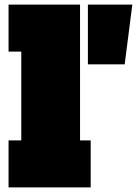

<svg xmlns="http://www.w3.org/2000/svg" viewBox="-20 -810 592 830"><path d="M326 -203H372V0H17V-203H72V-587H17V-790H326ZM360 -790H552L519 -532H360Z"/></svg>

Font: Hepta Slab ExtraLight Black
Style: Regular
Weight: 900
Version: Version 1.102